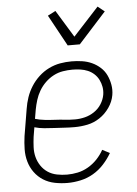

<svg xmlns="http://www.w3.org/2000/svg" viewBox="-54 -802 608 852"><g transform="rotate(-5 250.0 -376.0)"><path d="M213 8Q184 8 156 2.5Q128 -3 105 -17.5Q82 -32 66 -54Q50 -76 42.5 -102.5Q35 -129 35.5 -157.5Q36 -186 40 -215L60 -335Q64 -361 72.5 -386Q81 -411 95.5 -434Q110 -457 130.5 -476Q151 -495 175.5 -507Q200 -519 225.5 -523.5Q251 -528 277 -528Q300 -528 323.5 -524.5Q347 -521 367.5 -511.5Q388 -502 404.5 -487Q421 -472 430.5 -452Q440 -432 444 -409Q448 -386 444 -363Q439 -334 421 -308Q403 -282 377.5 -265Q352 -248 323 -242Q294 -236 265 -236Q242 -236 219.5 -237.5Q197 -239 175 -240Q153 -241 130.5 -243Q108 -245 87 -251L80 -209Q77 -186 76 -163Q75 -140 80.5 -119Q86 -98 98 -80Q110 -62 128 -50Q146 -38 168.5 -33.5Q191 -29 214 -29Q237 -29 261 -34Q285 -39 307.5 -52Q330 -65 348 -84Q366 -103 378 -125L411 -108Q396 -82 375 -59Q354 -36 327.5 -20.5Q301 -5 271 1.5Q241 8 213 8ZM270 -270Q292 -270 314 -275.5Q336 -281 355.5 -294Q375 -307 387.5 -326.5Q400 -346 404 -368Q407 -386 404 -403Q401 -420 393.5 -435Q386 -450 373.5 -461.5Q361 -473 345.5 -479.5Q330 -486 312.5 -488.5Q295 -491 277 -491Q256 -491 234.5 -487.5Q213 -484 193 -473.5Q173 -463 156.5 -447Q140 -431 128.5 -411.5Q117 -392 110.5 -371Q104 -350 100 -329L93 -288Q113 -282 136 -279.5Q159 -277 181 -276Q203 -275 225 -272.5Q247 -270 270 -270ZM266 -600 190 -739 225 -757 299 -636 413 -760 443 -736 320 -600Z"/></g></svg>

Font: Iosevka Curly Extralight
Style: Italic
Weight: 200
Italic angle: -9°
Monospace: yes
Designer: Belleve Invis
Foundry: Belleve Invis
Version: Version 22.1.2; ttfautohint (v1.8.4)